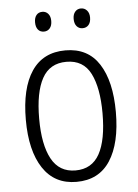

<svg xmlns="http://www.w3.org/2000/svg" viewBox="-52 -752 578 803"><g transform="rotate(-5 237.0 -350.5)"><path d="M426 -267Q426 -136 378.5 -63Q331 10 237 10Q145 10 96.5 -63.5Q48 -137 48 -267Q48 -399 96 -470.5Q144 -542 238 -542Q332 -542 379 -469Q426 -396 426 -267ZM104 -267Q104 -157 136.5 -97.5Q169 -38 237 -38Q306 -38 338 -96.5Q370 -155 370 -267Q370 -373 339.5 -433.5Q309 -494 238 -494Q168 -494 136 -435.5Q104 -377 104 -267ZM122 -670Q122 -689 131 -700Q140 -711 156 -711Q171 -711 180.5 -700Q190 -689 190 -670Q190 -650 180.5 -639Q171 -628 156 -628Q140 -628 131 -639Q122 -650 122 -670ZM284 -670Q284 -689 293.5 -700Q303 -711 318 -711Q333 -711 343 -700Q353 -689 353 -670Q353 -650 343.5 -639Q334 -628 318 -628Q303 -628 293.5 -639Q284 -650 284 -670Z"/></g></svg>

Font: Noto Sans Lao Looped Condensed Light
Style: Regular
Weight: 300
Width: 3
Designer: Mark Frömberg, Ben Mitchell
Foundry: The Fontpad Ltd
Version: Version 1.002; ttfautohint (v1.8.4.7-5d5b)